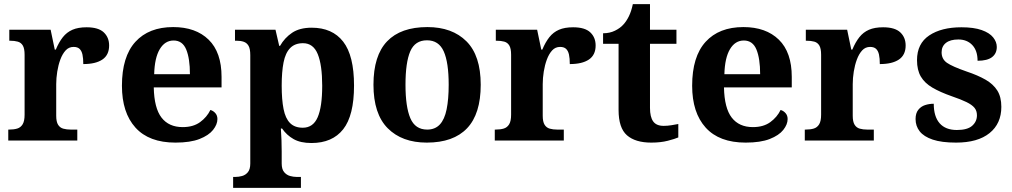

<svg xmlns="http://www.w3.org/2000/svg" viewBox="-20 -680 4898 929"><path d="M20 0V-53H24Q47 -53 63.5 -58Q80 -63 89.5 -78.5Q99 -94 99 -125V-415Q99 -445 90.5 -459.5Q82 -474 66 -478.5Q50 -483 28 -483H25V-536H225L245 -440H250Q265 -476 284 -500Q303 -524 330.5 -536Q358 -548 399 -548Q456 -548 482 -523.5Q508 -499 508 -460Q508 -414 475.5 -392Q443 -370 383 -370Q383 -398 379 -416Q375 -434 365 -443.5Q355 -453 336 -453Q313 -453 297.5 -436Q282 -419 272 -392Q262 -365 257 -333.5Q252 -302 252 -273V-120Q252 -91 261 -76.5Q270 -62 286 -57.5Q302 -53 322 -53H354V0Z M829 10Q701 10 635.5 -62.5Q570 -135 570 -265Q570 -406 635 -477.5Q700 -549 818 -549Q927 -549 989.5 -488Q1052 -427 1052 -308V-257H724Q726 -157 761.5 -111Q797 -65 864 -65Q915 -65 948 -89Q981 -113 998 -148Q1012 -144 1022 -132.5Q1032 -121 1032 -104Q1032 -78 1011 -51.5Q990 -25 945.5 -7.5Q901 10 829 10ZM899 -321Q899 -397 881 -440.5Q863 -484 820 -484Q778 -484 753 -442Q728 -400 726 -321Z M1108 229V176H1120Q1135 176 1151.5 171.5Q1168 167 1179.5 153Q1191 139 1191 111V-413Q1191 -444 1182.5 -458.5Q1174 -473 1159 -478Q1144 -483 1125 -483H1117V-536H1313L1331 -458H1335Q1357 -497 1393.5 -521.5Q1430 -546 1488 -546Q1588 -546 1640.5 -478.5Q1693 -411 1693 -266Q1693 -121 1640.5 -54.5Q1588 12 1487 12Q1434 12 1400.5 -7Q1367 -26 1345 -58H1339Q1341 -32 1342 -2Q1343 28 1343 53V111Q1343 139 1355 153Q1367 167 1383.5 171.5Q1400 176 1414 176H1436V229ZM1445 -62Q1495 -62 1517 -112.5Q1539 -163 1539 -265Q1539 -365 1517.5 -418Q1496 -471 1446 -471Q1407 -471 1384 -447.5Q1361 -424 1352 -378Q1343 -332 1343 -266Q1343 -198 1352 -152.5Q1361 -107 1383.5 -84.5Q1406 -62 1445 -62Z M2045 10Q1925 10 1856 -59.5Q1787 -129 1787 -270Q1787 -411 1853 -480Q1919 -549 2048 -549Q2168 -549 2237 -480Q2306 -411 2306 -270Q2306 -129 2240 -59.5Q2174 10 2045 10ZM2047 -53Q2085 -53 2108 -77.5Q2131 -102 2141 -151Q2151 -200 2151 -270Q2151 -378 2127 -431.5Q2103 -485 2046 -485Q1988 -485 1965 -431.5Q1942 -378 1942 -270Q1942 -163 1965.5 -108Q1989 -53 2047 -53Z M2374 0V-53H2378Q2401 -53 2417.5 -58Q2434 -63 2443.5 -78.5Q2453 -94 2453 -125V-415Q2453 -445 2444.5 -459.5Q2436 -474 2420 -478.5Q2404 -483 2382 -483H2379V-536H2579L2599 -440H2604Q2619 -476 2638 -500Q2657 -524 2684.5 -536Q2712 -548 2753 -548Q2810 -548 2836 -523.5Q2862 -499 2862 -460Q2862 -414 2829.5 -392Q2797 -370 2737 -370Q2737 -398 2733 -416Q2729 -434 2719 -443.5Q2709 -453 2690 -453Q2667 -453 2651.5 -436Q2636 -419 2626 -392Q2616 -365 2611 -333.5Q2606 -302 2606 -273V-120Q2606 -91 2615 -76.5Q2624 -62 2640 -57.5Q2656 -53 2676 -53H2708V0Z M3131 10Q3054 10 3013.5 -25.5Q2973 -61 2973 -148V-468H2898V-519Q2930 -519 2955.5 -531.5Q2981 -544 2996 -561Q3011 -577 3023 -601.5Q3035 -626 3042 -660H3125V-536H3253V-468H3125V-158Q3125 -114 3140.5 -92.5Q3156 -71 3191 -71Q3210 -71 3228 -74Q3246 -77 3262 -80V-15Q3246 -8 3211.5 1Q3177 10 3131 10Z M3588 10Q3460 10 3394.5 -62.5Q3329 -135 3329 -265Q3329 -406 3394 -477.5Q3459 -549 3577 -549Q3686 -549 3748.5 -488Q3811 -427 3811 -308V-257H3483Q3485 -157 3520.5 -111Q3556 -65 3623 -65Q3674 -65 3707 -89Q3740 -113 3757 -148Q3771 -144 3781 -132.5Q3791 -121 3791 -104Q3791 -78 3770 -51.5Q3749 -25 3704.5 -7.5Q3660 10 3588 10ZM3658 -321Q3658 -397 3640 -440.5Q3622 -484 3579 -484Q3537 -484 3512 -442Q3487 -400 3485 -321Z M3874 0V-53H3878Q3901 -53 3917.5 -58Q3934 -63 3943.5 -78.5Q3953 -94 3953 -125V-415Q3953 -445 3944.5 -459.5Q3936 -474 3920 -478.5Q3904 -483 3882 -483H3879V-536H4079L4099 -440H4104Q4119 -476 4138 -500Q4157 -524 4184.5 -536Q4212 -548 4253 -548Q4310 -548 4336 -523.5Q4362 -499 4362 -460Q4362 -414 4329.5 -392Q4297 -370 4237 -370Q4237 -398 4233 -416Q4229 -434 4219 -443.5Q4209 -453 4190 -453Q4167 -453 4151.5 -436Q4136 -419 4126 -392Q4116 -365 4111 -333.5Q4106 -302 4106 -273V-120Q4106 -91 4115 -76.5Q4124 -62 4140 -57.5Q4156 -53 4176 -53H4208V0Z M4606 10Q4536 10 4493 -4.5Q4450 -19 4430 -44.5Q4410 -70 4410 -104Q4410 -132 4423 -148.5Q4436 -165 4456 -171.5Q4476 -178 4498 -178Q4498 -116 4526.5 -83.5Q4555 -51 4610 -51Q4661 -51 4684 -71.5Q4707 -92 4707 -122Q4707 -144 4695 -158.5Q4683 -173 4656.5 -186Q4630 -199 4586 -214Q4529 -234 4491.5 -256Q4454 -278 4435.5 -309.5Q4417 -341 4417 -389Q4417 -469 4476 -508.5Q4535 -548 4632 -548Q4692 -548 4730 -534.5Q4768 -521 4785.5 -499Q4803 -477 4803 -453Q4803 -421 4780 -403.5Q4757 -386 4710 -386Q4710 -435 4684.5 -462Q4659 -489 4617 -489Q4578 -489 4557 -472.5Q4536 -456 4536 -427Q4536 -394 4562 -376Q4588 -358 4657 -334Q4711 -316 4748.5 -294.5Q4786 -273 4805.5 -242Q4825 -211 4825 -163Q4825 -82 4768 -36Q4711 10 4606 10Z"/></svg>

Font: Noto Serif Khmer
Style: Bold
Weight: 700
Version: Version 2.003